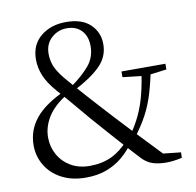

<svg xmlns="http://www.w3.org/2000/svg" viewBox="-83 -827 945 927"><g transform="rotate(-10 389.5 -363.5)"><path d="M265.4 14.6Q196.7 14.6 146.4 -12.1Q96.1 -38.8 69.3 -83.9Q42.5 -129 42.5 -182Q42.5 -255.7 88.5 -312.8Q134.5 -369.9 234.2 -415.1V-419.5L245.2 -397.5Q177.5 -355.8 147.7 -307.6Q117.9 -259.4 117.9 -207.4Q117.9 -161.9 139.4 -123.2Q160.9 -84.5 200.3 -61.1Q239.8 -37.8 293.6 -37.8Q353.7 -37.8 400.7 -60Q447.6 -82.2 485.3 -126.1L512.5 -109.7H503.6Q478.7 -75.6 445 -47.2Q411.3 -18.8 367 -2.1Q322.7 14.6 265.4 14.6ZM529.5 -132.6 504 -147.6H509.9Q542 -193.4 562.6 -238Q583.3 -282.7 596.5 -335.1Q609.7 -387.4 618.8 -454.1H664.8Q650.9 -383.2 634.5 -329.3Q618.1 -275.5 593.5 -229.5Q568.9 -183.4 529.5 -132.6ZM628 -420.2 522.3 -432.3V-460.3H737.6V-432.3L643.7 -420.2ZM660.4 10.3Q621.5 10.3 594.2 1.4Q567 -7.4 543.9 -30.5Q484.7 -94.3 434.9 -150.2Q385.1 -206 336.6 -261.5Q307.5 -296.2 286.1 -321.3Q264.6 -346.4 244.1 -370.9Q223.5 -395.5 195.2 -426.8Q158.2 -469.3 141.9 -508.5Q125.6 -547.7 125.6 -588.2Q125.6 -660.5 175.2 -701.3Q224.8 -742 299.5 -742Q377.2 -742 418 -703.1Q458.9 -664.2 458.9 -605.5Q458.9 -542.9 412.6 -497.8Q366.3 -452.6 283 -410.6V-406L271.5 -430.6Q329.1 -471.8 363 -512Q396.8 -552.3 396.8 -606.8Q396.8 -655.4 370.2 -683.5Q343.6 -711.7 298.5 -711.7Q254.3 -711.7 222.4 -682.3Q190.5 -653 190.5 -604.9Q190.5 -575.1 200.7 -547.2Q210.9 -519.4 243.2 -479.2Q266.1 -452.3 286.7 -428.7Q307.2 -405.2 330.4 -379.4Q353.6 -353.7 385.3 -318.5Q418.3 -282.3 449 -248.9Q479.8 -215.6 512.4 -181.1Q545 -146.6 582.6 -107.3Q620.2 -68.1 666 -19.7L617.4 -38.8L738 -25.8L736.8 0.8Q715 5.6 696.9 7.9Q678.8 10.3 660.4 10.3Z"/></g></svg>

Font: Source Han Serif JP VF
Style: Regular
Weight: 250
Designer: Ryoko NISHIZUKA 西塚涼子 (kana & ideographs); Frank Grießhammer (Latin, Greek & Cyrillic); Wenlong ZHANG 张文龙 (bopomofo); San
Foundry: Adobe
Version: Version 2.001;hotconv 1.1.0;makeotfexe 2.6.0